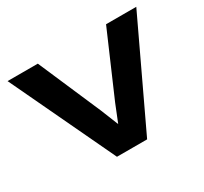

<svg xmlns="http://www.w3.org/2000/svg" viewBox="-122 -749 979 921"><g transform="rotate(-30 367.0 -288.5)"><path d="M10.7 -576.7H178.2L328.1 -230L367.2 -132.8L406.2 -230L556.2 -576.7H723.6L450.7 0H283.7Z"/></g></svg>

Font: Krona One
Style: Regular
Weight: 400
Version: Version 1.003